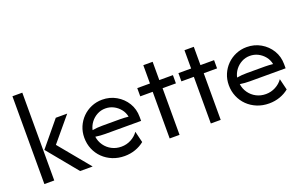

<svg xmlns="http://www.w3.org/2000/svg" viewBox="-81 -1014 2162 1370"><g transform="rotate(-20 1000.0 -329.5)"><path d="M338.2 0 150 -229.2 304.9 -416.7H391.7L239.6 -234.7L433.3 0ZM66.7 0V-666.7H141.7V0Z M675 8.3Q625.7 8.3 584 -8.7Q542.4 -25.7 511.8 -55.6Q481.2 -85.4 464.2 -125.7Q447.2 -166 447.2 -212.5Q447.2 -256.9 463.5 -295.5Q479.9 -334 509 -363.2Q538.2 -392.4 576.7 -408.7Q615.3 -425 659 -425Q716.7 -425 764.6 -397.6Q812.5 -370.1 841 -323.6Q869.4 -277.1 869.4 -218.1V-187.5H597.2Q579.2 -187.5 560.4 -188.9Q541.7 -190.3 523.6 -193.1Q528.5 -156.2 549.7 -126.4Q570.8 -96.5 603.5 -79.5Q636.1 -62.5 675.7 -62.5Q715.3 -62.5 749.3 -80.6Q783.3 -98.6 804.2 -128.5L825 -43.1Q795.1 -18.8 756.6 -5.2Q718.1 8.3 675 8.3ZM521.5 -243.8Q540.3 -247.2 559.4 -248.6Q578.5 -250 597.2 -250H735.4Q750.7 -250 765.6 -249Q780.6 -247.9 795.8 -246.5Q789.6 -279.2 769.4 -304.2Q749.3 -329.2 720.8 -343.8Q692.4 -358.3 659 -358.3Q625 -358.3 596.2 -342.7Q567.4 -327.1 547.9 -301.4Q528.5 -275.7 521.5 -243.8Z M1018.1 0V-354.2H923.6V-416.7H1020.1V-555.6H1091V-416.7H1194.4V-354.2H1093.1V0Z M1330.6 0V-354.2H1236.1V-416.7H1332.6V-555.6H1403.5V-416.7H1506.9V-354.2H1405.6V0Z M1772.2 8.3Q1722.9 8.3 1681.2 -8.7Q1639.6 -25.7 1609 -55.6Q1578.5 -85.4 1561.5 -125.7Q1544.4 -166 1544.4 -212.5Q1544.4 -256.9 1560.8 -295.5Q1577.1 -334 1606.2 -363.2Q1635.4 -392.4 1674 -408.7Q1712.5 -425 1756.2 -425Q1813.9 -425 1861.8 -397.6Q1909.7 -370.1 1938.2 -323.6Q1966.7 -277.1 1966.7 -218.1V-187.5H1694.4Q1676.4 -187.5 1657.6 -188.9Q1638.9 -190.3 1620.8 -193.1Q1625.7 -156.2 1646.9 -126.4Q1668.1 -96.5 1700.7 -79.5Q1733.3 -62.5 1772.9 -62.5Q1812.5 -62.5 1846.5 -80.6Q1880.6 -98.6 1901.4 -128.5L1922.2 -43.1Q1892.4 -18.8 1853.8 -5.2Q1815.3 8.3 1772.2 8.3ZM1618.8 -243.8Q1637.5 -247.2 1656.6 -248.6Q1675.7 -250 1694.4 -250H1832.6Q1847.9 -250 1862.8 -249Q1877.8 -247.9 1893.1 -246.5Q1886.8 -279.2 1866.7 -304.2Q1846.5 -329.2 1818.1 -343.8Q1789.6 -358.3 1756.2 -358.3Q1722.2 -358.3 1693.4 -342.7Q1664.6 -327.1 1645.1 -301.4Q1625.7 -275.7 1618.8 -243.8Z"/></g></svg>

Font: Afacad Flux
Style: Regular
Weight: 400
Designer: Kristian Moeller
Foundry: Dicotype
Version: Version 1.100